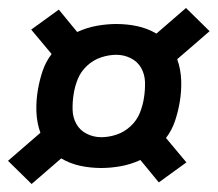

<svg xmlns="http://www.w3.org/2000/svg" viewBox="-22 -580 544 480"><path d="M57 -120 -2 -178 79 -248Q70 -273 69 -301Q68 -329 73 -357Q77 -380 84.5 -402.5Q92 -425 107 -445L56 -506L125 -556L171 -500Q195 -511 220 -515.5Q245 -520 269 -520Q296 -520 321.5 -514.5Q347 -509 369 -496L443 -560L502 -502L421 -432Q430 -407 431 -379Q432 -351 427 -323Q423 -300 415.5 -277.5Q408 -255 393 -235L444 -174L375 -124L329 -180Q305 -169 280 -164.5Q255 -160 231 -160Q204 -160 178.5 -165.5Q153 -171 131 -184ZM231 -237Q250 -237 269.5 -243.5Q289 -250 304.5 -264.5Q320 -279 327.5 -297.5Q335 -316 338 -336Q341 -355 340.5 -374.5Q340 -394 331 -410Q322 -426 305 -434.5Q288 -443 269 -443Q250 -443 230.5 -436.5Q211 -430 195.5 -415.5Q180 -401 172.5 -382.5Q165 -364 162 -344Q159 -325 159.5 -305.5Q160 -286 169 -270Q178 -254 195 -245.5Q212 -237 231 -237Z"/></svg>

Font: Iosevka Term Curly
Style: Bold Italic
Weight: 700
Italic angle: -9°
Designer: Belleve Invis
Foundry: Belleve Invis
Version: Version 32.3.0